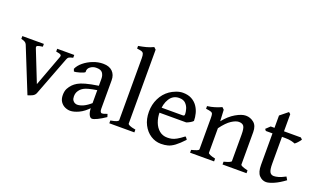

<svg xmlns="http://www.w3.org/2000/svg" viewBox="-79 -1207 2772 1670"><g transform="rotate(20 1307.5 -371.5)"><path d="M489.3 -428.2Q460 -421.4 450.9 -415.3Q441.9 -409.2 436.5 -395L298.3 -32.7Q290 -10.7 266.4 0Q242.7 10.7 226.6 14.6L61.5 -395Q56.2 -407.7 44.4 -415.3Q32.7 -422.9 8.8 -428.2V-454.1H208V-428.2Q170.4 -423.3 159.7 -417Q148.9 -410.6 155.3 -395L270.5 -104.5L378.4 -395Q383.8 -409.7 375 -416.3Q366.2 -422.9 331.5 -428.2V-454.1H489.3Z M944.8 -44.9Q903.3 -16.6 870.8 -1Q838.4 14.6 823.2 14.6Q805.2 14.6 793.7 -11Q782.2 -36.6 782.2 -80.1V-340.3Q782.2 -372.6 766.4 -394.3Q750.5 -416 706.5 -415Q677.7 -414.6 653.8 -397Q629.9 -379.4 632.8 -350.1Q633.3 -345.2 620.8 -339.4Q608.4 -333.5 590.6 -328.1Q572.8 -322.8 556.9 -319.8Q541 -316.9 535.2 -318.4L527.3 -339.8Q542.5 -374.5 578.4 -403.8Q614.3 -433.1 660.4 -450.9Q706.5 -468.8 752.4 -468.8Q810.1 -468.8 840.1 -438.7Q870.1 -408.7 870.1 -358.9V-96.7Q870.1 -58.6 889.6 -58.6Q896.5 -58.6 906.7 -61.3Q917 -64 936.5 -71.8ZM787.1 -235.8Q735.8 -227.5 707 -219.7Q678.2 -211.9 663.1 -203.1Q647.9 -194.3 637.7 -184.1Q625 -170.9 617.2 -154.8Q609.4 -138.7 609.4 -116.7Q609.4 -92.3 618.4 -79.1Q627.4 -65.9 639.4 -61Q651.4 -56.2 659.7 -56.2Q686 -56.2 717.3 -70.6Q748.5 -85 787.1 -119.1L791 -76.7Q745.1 -27.3 699.7 -6.3Q654.3 14.6 621.1 14.6Q596.2 14.6 571.8 3.4Q547.4 -7.8 531 -31.7Q514.6 -55.7 514.6 -93.3Q514.6 -129.4 527.3 -153.6Q540 -177.7 558.1 -195.8Q573.7 -211.9 597.2 -225.8Q620.6 -239.7 664.8 -252.2Q709 -264.6 787.1 -276.4Z M979 0V-25.9Q1021 -33.2 1035.9 -40.5Q1050.8 -47.9 1050.8 -55.7V-627.9Q1050.8 -656.7 1045.4 -669.2Q1040 -681.6 1025.6 -686Q1011.2 -690.4 983.9 -693.4V-717.8Q1023.4 -724.6 1055.2 -732.9Q1086.9 -741.2 1120.1 -756.8L1138.7 -739.3V-55.7Q1138.7 -48.3 1154.8 -40.5Q1170.9 -32.7 1210.9 -25.9V0Z M1664.1 -271Q1655.3 -260.7 1638.2 -251.2Q1621.1 -241.7 1605.5 -235.8H1320.3L1321.3 -283.2H1553.2Q1564.5 -283.2 1568.1 -286.9Q1571.8 -290.5 1571.8 -300.8Q1571.8 -318.8 1564.2 -345.9Q1556.6 -373 1536.1 -394Q1515.6 -415 1476.1 -415Q1419.4 -415 1388.4 -366.2Q1357.4 -317.4 1357.4 -241.7Q1357.4 -190.9 1373.5 -148.4Q1389.6 -106 1420.4 -80.6Q1451.2 -55.2 1494.6 -55.2Q1515.1 -55.2 1534.4 -59.1Q1553.7 -63 1578.6 -76.7Q1603.5 -90.3 1640.6 -119.1Q1647 -115.7 1653.1 -107.4Q1659.2 -99.1 1661.1 -95.2Q1617.2 -48.3 1585.4 -24.7Q1553.7 -1 1524.9 6.8Q1496.1 14.6 1460.9 14.6Q1409.2 14.6 1365.2 -13.7Q1321.3 -42 1294.7 -93.3Q1268.1 -144.5 1268.1 -213.4Q1268.1 -279.3 1295.7 -335.9Q1323.2 -392.6 1373.5 -427.7Q1396.5 -443.8 1429 -456.3Q1461.4 -468.8 1491.2 -468.8Q1539.1 -468.8 1572 -450.9Q1605 -433.1 1625.5 -403.8Q1646 -374.5 1655 -339.6Q1664.1 -304.7 1664.1 -271Z M2026.9 0V-25.9Q2093.8 -43.5 2093.8 -55.7V-301.8Q2093.8 -359.4 2080.6 -378.2Q2067.4 -397 2035.2 -397Q2007.3 -397 1968 -371.8Q1928.7 -346.7 1881.3 -282.7V-55.7Q1881.3 -48.3 1899.2 -40.5Q1917 -32.7 1948.7 -25.9V0H1726.6V-25.9Q1758.8 -34.2 1776.1 -41Q1793.5 -47.9 1793.5 -55.7V-343.8Q1793.5 -369.1 1790.3 -381.1Q1787.1 -393.1 1772.9 -397.9Q1758.8 -402.8 1726.6 -406.7V-431.2Q1763.7 -436 1794.7 -445.6Q1825.7 -455.1 1856 -468.8L1874 -450.7L1879.4 -346.2Q1926.8 -405.8 1981.2 -437.3Q2035.6 -468.8 2073.7 -468.8Q2115.7 -468.8 2148.7 -441.9Q2181.6 -415 2181.6 -356V-55.7Q2181.6 -49.3 2196 -42.5Q2210.4 -35.6 2249 -25.9V0Z M2602.1 -63.5Q2548.8 -23.9 2504.2 -4.6Q2459.5 14.6 2433.6 14.6Q2397.5 14.6 2370.1 -14.4Q2342.8 -43.5 2342.8 -111.8V-402.8H2281.2L2269.5 -418L2307.6 -454.1H2342.8V-568.4L2414.6 -626.5L2430.7 -612.8V-454.1H2586.9L2602.1 -439Q2592.8 -424.3 2577.6 -407.7Q2562.5 -391.1 2552.7 -385.7Q2541 -391.6 2517.3 -397.2Q2493.7 -402.8 2458.5 -402.8H2430.7V-154.8Q2430.7 -99.1 2442.4 -78.4Q2454.1 -57.6 2479.5 -57.6Q2497.1 -57.6 2521.7 -64.5Q2546.4 -71.3 2585.4 -91.8Z"/></g></svg>

Font: Gentium Book Plus
Style: Regular
Weight: 400
Designer: Victor Gaultney, Annie Olsen, Iska Routamaa, Becca Hirsbrunner
Foundry: SIL International
Version: Version 6.101